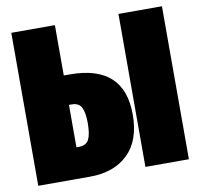

<svg xmlns="http://www.w3.org/2000/svg" viewBox="-78 -778 897 860"><g transform="rotate(-10 370.5 -348.0)"><path d="M253.9 -466.8Q500 -466.8 500 -241.2Q500 -123 436.3 -61.5Q372.6 0 263.2 0H27.8V-695.8H226.1V-466.8ZM515.1 -695.8H712.9V0H515.1ZM236.8 -140.1Q270.5 -140.1 282.7 -163.8Q294.9 -187.5 294.9 -238.8Q294.9 -286.1 283 -309.6Q271 -333 238.8 -333H226.1V-140.1Z"/></g></svg>

Font: Fira Sans Compressed Heavy
Style: Regular
Weight: 900
Width: 1
Designer: Carrois Corporate & Edenspiekermann AG
Foundry: Carrois Corporate GbR & Edenspiekermann AG
Version: Version 4.203;PS 004.203;hotconv 1.0.88;makeotf.lib2.5.64775